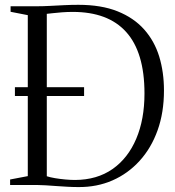

<svg xmlns="http://www.w3.org/2000/svg" viewBox="-20 -769 727 798"><path d="M306.5 8.5Q284.5 8.5 260.5 7.2Q236.5 6 213 4.2Q189.5 2.5 170 1.2Q150.5 0 137.5 0H22V-23L95.5 -37V-706L24 -720V-743H136.5Q159 -743 187.5 -744.5Q216 -746 246.5 -747.5Q277 -749 305.5 -749Q401 -749 468.5 -722Q536 -695 579 -646.8Q622 -598.5 641.8 -533.8Q661.5 -469 661.5 -393Q661.5 -301.5 635 -227.5Q608.5 -153.5 560.2 -100.5Q512 -47.5 447.5 -19.2Q383 9 306.5 8.5ZM292 -21Q383.5 -21.5 447.8 -66.5Q512 -111.5 546.2 -192.2Q580.5 -273 580.5 -380.5Q580.5 -467 561.2 -530.8Q542 -594.5 504.2 -636.2Q466.5 -678 411 -698.8Q355.5 -719.5 282.5 -719.5Q260 -719.5 237.2 -717.8Q214.5 -716 197.2 -714Q180 -712 174.5 -711.5V-36.5Q188 -32 208.8 -28.5Q229.5 -25 251.8 -23Q274 -21 292 -21ZM42 -370V-406.5H329.5V-370Z"/></svg>

Font: Merriweather 120pt Light
Style: Regular
Weight: 300
Version: Version 2.100